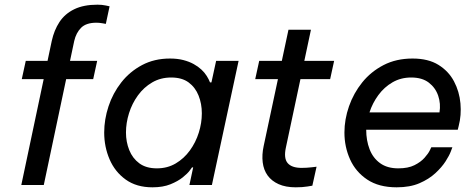

<svg xmlns="http://www.w3.org/2000/svg" viewBox="-20 -790 2032 820"><path d="M167 0H71L201 -615Q211 -661 234 -696Q257 -731 297 -750.5Q337 -770 396 -770Q416 -770 432 -766.5Q448 -763 448 -763L432 -688Q432 -688 418 -690.5Q404 -693 392 -693Q348 -693 326.5 -671.5Q305 -650 297 -615ZM378 -452H73L90 -530H395Z M706 -540Q738 -540 763 -533.5Q788 -527 807 -516.5Q826 -506 840 -493Q854 -480 863 -465.5Q872 -451 877 -438H883L903 -530H999L885 0H789L805 -75H800Q800 -75 790.5 -62Q781 -49 760.5 -32.5Q740 -16 708 -3Q676 10 631 10Q563 10 517 -23Q471 -56 448 -109.5Q425 -163 425 -224Q425 -280 443.5 -336Q462 -392 498 -438Q534 -484 586.5 -512Q639 -540 706 -540ZM711 -459Q666 -459 630 -438Q594 -417 569 -382.5Q544 -348 531 -306.5Q518 -265 518 -224Q518 -184 532 -149Q546 -114 575 -92.5Q604 -71 650 -71Q695 -71 730.5 -92Q766 -113 791 -147.5Q816 -182 829 -223.5Q842 -265 842 -306Q842 -347 828 -382Q814 -417 785.5 -438Q757 -459 711 -459Z M1243 10Q1200 10 1170 -3.5Q1140 -17 1123 -40.5Q1106 -64 1102 -96.5Q1098 -129 1106 -166L1212 -663H1308L1201 -160Q1191 -114 1208.5 -93.5Q1226 -73 1268 -73Q1290 -73 1311 -75.5Q1332 -78 1332 -78L1314 3Q1314 3 1293 6.5Q1272 10 1243 10ZM1390 -452H1070L1087 -530H1407Z M1674 10Q1598 10 1548.5 -23Q1499 -56 1475 -109.5Q1451 -163 1451 -224Q1451 -280 1470.5 -336Q1490 -392 1527 -438Q1564 -484 1618 -512Q1672 -540 1742 -540Q1809 -540 1852.5 -513Q1896 -486 1919 -442.5Q1942 -399 1946.5 -348.5Q1951 -298 1939 -252L1935 -236H1544Q1544 -190 1558.5 -152.5Q1573 -115 1603.5 -93Q1634 -71 1681 -71Q1723 -71 1750 -84.5Q1777 -98 1793 -116Q1809 -134 1815.5 -147.5Q1822 -161 1822 -161H1912Q1912 -161 1905.5 -143.5Q1899 -126 1883 -101Q1867 -76 1839.5 -50.5Q1812 -25 1771.5 -7.5Q1731 10 1674 10ZM1558 -310H1857Q1863 -347 1851.5 -381Q1840 -415 1811.5 -437Q1783 -459 1736 -459Q1692 -459 1656.5 -438.5Q1621 -418 1596 -384Q1571 -350 1558 -310Z"/></svg>

Font: Be Vietnam Pro Variable Thin
Style: Italic
Weight: 100
Italic angle: -12°
Designer: Lam Bao, Tony Le, Vietanh Nguyen
Foundry: Yellow Type Foundry
Version: Version 1.002